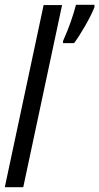

<svg xmlns="http://www.w3.org/2000/svg" viewBox="-20 -781 414 801"><path d="M289 -601Q310 -629 336 -674.5Q362 -720 374 -751V-761H297Q289 -730 275.5 -691Q262 -652 243 -610V-601ZM77 0 239 -760H162L0 0Z"/></svg>

Font: Noto Sans Display Condensed
Style: Italic
Weight: 400
Width: 3
Designer: Monotype Design team
Foundry: Monotype Imaging Inc.
Version: 1.000